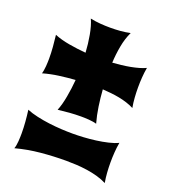

<svg xmlns="http://www.w3.org/2000/svg" viewBox="-115 -611 680 769"><g transform="rotate(20 225.5 -226.0)"><path d="M311 -525.9Q296.9 -496.6 290.3 -460.4Q283.7 -424.3 282.2 -389.2Q300.3 -390.6 319.6 -392.8Q338.9 -395 357.2 -398.4Q375.5 -401.9 391.6 -406.5Q407.7 -411.1 419.9 -417Q416 -395 414.6 -374Q413.1 -353 413.1 -331.1Q413.1 -310.1 414.6 -288.6Q416 -267.1 419.9 -246.1Q405.8 -253.4 389.2 -258.8Q372.6 -264.2 355 -267.6Q337.4 -271 319.1 -272.9Q300.8 -274.9 283.2 -275.9Q285.6 -240.7 290.8 -205.6Q295.9 -170.4 305.2 -137.2Q299.3 -139.2 290.5 -140.6Q281.7 -142.1 272 -142.8Q262.2 -143.6 253.4 -143.8Q244.6 -144 238.8 -144Q213.9 -144 189.9 -142.1Q166 -140.1 141.1 -137.2Q146.5 -150.4 150.9 -166.7Q155.3 -183.1 158.4 -200.9Q161.6 -218.8 164.1 -237.3Q166.5 -255.9 168 -273.9Q133.3 -271.5 98.9 -266.8Q64.5 -262.2 32.2 -252.9Q34.2 -258.8 35.6 -267.6Q37.1 -276.4 37.8 -285.6Q38.6 -294.9 38.8 -303.7Q39.1 -312.5 39.1 -317.9Q39.1 -342.8 37.1 -367.4Q35.2 -392.1 32.2 -417Q59.1 -405.8 95.5 -399.4Q131.8 -393.1 168 -390.1Q167 -408.2 164.8 -426.8Q162.6 -445.3 159.4 -463.1Q156.2 -481 151.6 -497.1Q147 -513.2 141.1 -525.9Q162.1 -521.5 183.6 -519.8Q205.1 -518.1 226.1 -518.1Q248 -518.1 269 -519.8Q290 -521.5 311 -525.9ZM418.9 -97.2Q415 -75.2 413.6 -54.2Q412.1 -33.2 412.1 -11.2Q412.1 10.3 413.6 31.5Q415 52.7 418.9 74.2Q400.4 64.5 378.2 58.3Q356 52.2 332.8 48.8Q309.6 45.4 286.6 44.2Q263.7 43 243.2 43Q189.9 43 135.7 48.1Q81.5 53.2 30.8 66.9Q33.2 61 34.7 52.5Q36.1 43.9 36.9 34.4Q37.6 24.9 37.8 16.4Q38.1 7.8 38.1 2Q38.1 -22.9 36.1 -47.6Q34.2 -72.3 30.8 -97.2Q50.8 -88.9 76.2 -83.3Q101.6 -77.6 128.4 -74.2Q155.3 -70.8 181.6 -69.3Q208 -67.9 230 -67.9Q250 -67.9 275.6 -69.3Q301.3 -70.8 327.4 -74.2Q353.5 -77.6 377.7 -83.3Q401.9 -88.9 418.9 -97.2Z"/></g></svg>

Font: Spicy Rice
Style: Regular
Weight: 400
Version: Version 1.000